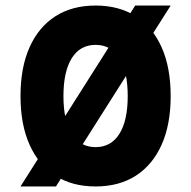

<svg xmlns="http://www.w3.org/2000/svg" viewBox="-20 -654 690 693"><path d="M468 -634H596L182 19H54ZM325 19Q240 19 179.5 -20Q119 -59 86.5 -132Q54 -205 54 -307Q54 -410 86.5 -483Q119 -556 179.5 -595Q240 -634 325 -634Q410 -634 470.5 -595Q531 -556 563.5 -483Q596 -410 596 -307Q596 -205 563.5 -132Q531 -59 470.5 -20Q410 19 325 19ZM325 -123Q381 -123 411 -171Q441 -219 441 -307Q441 -396 411 -444Q381 -492 325 -492Q269 -492 239 -444Q209 -396 209 -307Q209 -219 239 -171Q269 -123 325 -123Z"/></svg>

Font: Martian Mono SemiCondensed
Style: Bold
Weight: 700
Width: 4
Designer: Roman Shamin
Foundry: Evil Martians
Version: Version 1.000